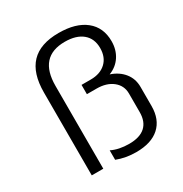

<svg xmlns="http://www.w3.org/2000/svg" viewBox="-167 -830 919 966"><g transform="rotate(-30 292.5 -346.5)"><path d="M530 -263V-152Q530 -74 483 -31.5Q436 11 348 11Q288 11 236 -9V-64Q279 -43 338 -43Q400 -43 431.5 -71.5Q463 -100 463 -155V-263Q463 -309 427.5 -337.5Q392 -366 334 -366H278V-420H332Q387 -420 419.5 -450.5Q452 -481 452 -534Q452 -589 415.5 -619.5Q379 -650 313 -650Q162 -650 162 -481V0H95V-481Q95 -593 148 -648.5Q201 -704 308 -704Q408 -704 463.5 -659.5Q519 -615 519 -535Q519 -486 495 -449Q471 -412 427 -395Q475 -379 502.5 -344.5Q530 -310 530 -263Z"/></g></svg>

Font: KoHo
Style: Regular
Weight: 400
Version: Version 1.000; ttfautohint (v1.6)